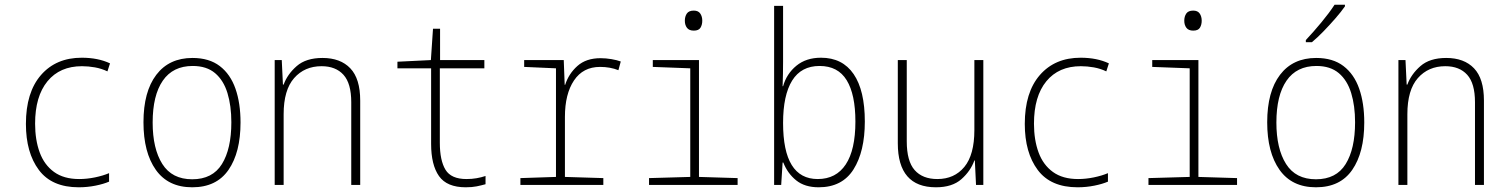

<svg xmlns="http://www.w3.org/2000/svg" viewBox="-20 -785 6400 815"><path d="M314 10Q200 10 145 -63.5Q90 -137 90 -259Q90 -393 154 -466.5Q218 -540 327 -540Q396 -540 447 -516L436 -482Q411 -494 383 -499Q355 -504 328 -504Q234 -504 181.5 -440Q129 -376 129 -260Q129 -191 148.5 -138Q168 -85 209.5 -55Q251 -25 316 -25Q349 -25 383 -32Q417 -39 443 -50V-14Q420 -4 385.5 3Q351 10 314 10Z M796 10Q694 10 641.5 -64Q589 -138 589 -266Q589 -396 643.5 -467.5Q698 -539 797 -539Q868 -539 913 -504.5Q958 -470 979.5 -408.5Q1001 -347 1001 -265Q1001 -138 950 -64Q899 10 796 10ZM796 -24Q882 -24 922 -88.5Q962 -153 962 -266Q962 -336 945.5 -390Q929 -444 893 -474.5Q857 -505 798 -505Q714 -505 671 -442.5Q628 -380 628 -265Q628 -154 669 -89Q710 -24 796 -24Z M1146 0V-530H1176L1181 -426H1184Q1200 -470 1239.5 -504.5Q1279 -539 1349 -539Q1425 -539 1467 -495Q1509 -451 1509 -358V0H1471V-351Q1471 -431 1438 -467.5Q1405 -504 1345 -504Q1273 -504 1228.5 -453.5Q1184 -403 1184 -300V0Z M1957 10Q1877 10 1843.5 -37.5Q1810 -85 1810 -174V-495H1667V-523L1809 -530L1818 -663H1848V-530H2036V-495H1847V-179Q1847 -104 1871 -64.5Q1895 -25 1960 -25Q1983 -25 2003 -28.5Q2023 -32 2041 -38V-3Q2023 2 2003.5 6Q1984 10 1957 10Z M2189 0V-29L2340 -34V-495L2205 -501V-530H2373L2377 -425H2379Q2394 -472 2431 -505Q2468 -538 2529 -538Q2552 -538 2575.5 -534Q2599 -530 2615 -524L2605 -487Q2570 -501 2527 -501Q2455 -501 2416.5 -443.5Q2378 -386 2378 -289V-34L2541 -29V0Z M2925 -655Q2905 -655 2896 -667Q2887 -679 2887 -697Q2887 -715 2895.5 -727.5Q2904 -740 2925 -740Q2944 -740 2952.5 -727.5Q2961 -715 2961 -697Q2961 -680 2953.5 -667.5Q2946 -655 2925 -655ZM2735 0V-29L2910 -34V-495L2751 -501V-530H2947V-34L3111 -29V0Z M3455 10Q3396 10 3359.5 -19.5Q3323 -49 3305 -95H3302L3296 0H3266V-760H3304V-523Q3304 -500 3303.5 -471.5Q3303 -443 3302 -419H3304Q3319 -472 3360.5 -506Q3402 -540 3465 -540Q3556 -540 3603.5 -470.5Q3651 -401 3651 -269Q3651 -142 3603 -66Q3555 10 3455 10ZM3451 -25Q3529 -25 3570 -87Q3611 -149 3611 -269Q3611 -384 3574 -444.5Q3537 -505 3459 -505Q3381 -505 3342.5 -443Q3304 -381 3304 -263Q3304 -25 3451 -25Z M3953 10Q3791 10 3791 -177V-530H3829V-185Q3829 -101 3862.5 -63Q3896 -25 3959 -25Q4031 -25 4073.5 -76.5Q4116 -128 4116 -233V-530H4154V0H4123L4118 -104H4116Q4100 -59 4061 -24.5Q4022 10 3953 10Z M4554 10Q4440 10 4385 -63.5Q4330 -137 4330 -259Q4330 -393 4394 -466.5Q4458 -540 4567 -540Q4636 -540 4687 -516L4676 -482Q4651 -494 4623 -499Q4595 -504 4568 -504Q4474 -504 4421.5 -440Q4369 -376 4369 -260Q4369 -191 4388.5 -138Q4408 -85 4449.5 -55Q4491 -25 4556 -25Q4589 -25 4623 -32Q4657 -39 4683 -50V-14Q4660 -4 4625.5 3Q4591 10 4554 10Z M5045 -655Q5025 -655 5016 -667Q5007 -679 5007 -697Q5007 -715 5015.5 -727.5Q5024 -740 5045 -740Q5064 -740 5072.5 -727.5Q5081 -715 5081 -697Q5081 -680 5073.5 -667.5Q5066 -655 5045 -655ZM4855 0V-29L5030 -34V-495L4871 -501V-530H5067V-34L5231 -29V0Z M5566 10Q5464 10 5411.5 -64Q5359 -138 5359 -266Q5359 -396 5413.5 -467.5Q5468 -539 5567 -539Q5638 -539 5683 -504.5Q5728 -470 5749.5 -408.5Q5771 -347 5771 -265Q5771 -138 5720 -64Q5669 10 5566 10ZM5566 -24Q5652 -24 5692 -88.5Q5732 -153 5732 -266Q5732 -336 5715.5 -390Q5699 -444 5663 -474.5Q5627 -505 5568 -505Q5484 -505 5441 -442.5Q5398 -380 5398 -265Q5398 -154 5439 -89Q5480 -24 5566 -24ZM5523 -615Q5555 -649 5589 -690Q5623 -731 5645 -765H5689V-758Q5673 -735 5649 -707.5Q5625 -680 5599 -653Q5573 -626 5549 -606H5523Z M5916 0V-530H5946L5951 -426H5954Q5970 -470 6009.5 -504.5Q6049 -539 6119 -539Q6195 -539 6237 -495Q6279 -451 6279 -358V0H6241V-351Q6241 -431 6208 -467.5Q6175 -504 6115 -504Q6043 -504 5998.5 -453.5Q5954 -403 5954 -300V0Z"/></svg>

Font: Noto Sans Mono Condensed ExtraLight
Style: Regular
Weight: 200
Width: 3
Designer: Monotype Design Team
Foundry: Monotype Imaging Inc.
Version: Version 2.014; ttfautohint (v1.8.4.7-5d5b)